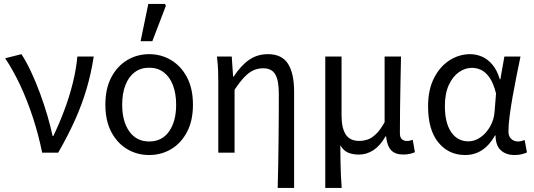

<svg xmlns="http://www.w3.org/2000/svg" viewBox="-20 -772 2699 971"><path d="M193.2 0Q175.1 -89.2 147.1 -175.4Q119.1 -261.6 83.4 -338.5Q47.6 -415.4 6.1 -477.3L88.6 -498.1Q113.5 -459.5 137.3 -408.6Q161.2 -357.7 181.9 -301.5Q202.6 -245.4 219.1 -189.6Q235.5 -133.9 245.9 -84.6H249.9Q279.9 -146.8 305.3 -214.7Q330.8 -282.6 348 -351.7Q365.3 -420.7 371.2 -486.1H454Q441.1 -401.5 417.9 -322.7Q394.7 -243.9 359.2 -164.8Q323.7 -85.8 274.3 0Z M734.4 12Q673.5 12 623.3 -17.7Q573.2 -47.5 543 -104.4Q512.9 -161.3 512.9 -242.4Q512.9 -324.2 543 -381.1Q573.2 -438 623.3 -468Q673.5 -498.1 734.4 -498.1Q795.2 -498.1 845.4 -468Q895.6 -438 925.7 -381.1Q955.8 -324.2 955.8 -242.4Q955.8 -161.3 925.7 -104.4Q895.6 -47.5 845.4 -17.7Q795.2 12 734.4 12ZM734.4 -56.5Q799.3 -56.5 835 -107.4Q870.8 -158.2 870.8 -242.4Q870.8 -298.7 854.7 -341Q838.5 -383.2 808 -406.4Q777.4 -429.6 734.4 -429.6Q691.3 -429.6 660.8 -406.4Q630.2 -383.2 614.1 -341Q597.9 -298.7 597.9 -242.4Q597.9 -158.2 634 -107.4Q670.1 -56.5 734.4 -56.5ZM691.1 -563.7 730 -752.1H814L819 -742.9L750.4 -563.7Z M1384.4 178.5Q1385.8 119.3 1387.1 57.3Q1388.3 -4.7 1388.8 -66.4Q1389.4 -128.2 1389.8 -186.6Q1390.1 -245.1 1390.1 -297.4Q1390.1 -365.6 1372 -396.1Q1354 -426.7 1311.1 -426.7Q1284.4 -426.7 1261.8 -416.5Q1239.2 -406.4 1216.3 -382.6Q1193.4 -358.9 1166.3 -318.1V0H1084V-352.6Q1084 -382 1083 -414.9Q1081.9 -447.9 1077.1 -486.1H1152L1158.9 -384.6H1161.6Q1199.2 -441.5 1240.4 -469.8Q1281.6 -498.1 1335.1 -498.1Q1405.5 -498.1 1436.5 -449.5Q1467.4 -401 1467.4 -308V178.5Z M1625 178.5V-486.1H1707.3V-188.7Q1707.3 -124.9 1728.3 -92.2Q1749.3 -59.4 1796.5 -59.4Q1818.4 -59.4 1839.3 -66.4Q1860.1 -73.3 1881.5 -93.9Q1902.9 -114.4 1925.1 -153.9V-486.1H2008.1Q2006.8 -420.4 2005.3 -352.7Q2003.9 -285.1 2003.2 -220.4Q2002.4 -155.7 2002.4 -98Q2002.4 -77.4 2012.3 -68.2Q2022.1 -59 2037.8 -59Q2045.1 -59 2052 -60.5Q2059 -62 2067.3 -65L2078.4 -2.2Q2067.4 2.3 2053.6 5.9Q2039.8 9.5 2019.6 9.5Q1978.5 9.5 1957.9 -12.6Q1937.4 -34.7 1932.5 -82.4H1929.8Q1903.4 -35.8 1869.1 -13Q1834.8 9.8 1795.3 9.8Q1765.9 9.8 1742.1 0.7Q1718.4 -8.5 1701.1 -37.1Q1701.4 10.7 1702 44.8Q1702.5 78.9 1703.9 109.7Q1705.3 140.5 1708 178.5Z M2332.5 12Q2249 12 2196.9 -51.5Q2144.9 -115.1 2144.9 -234.2Q2144.9 -318.1 2174.8 -376.9Q2204.7 -435.7 2253.3 -466.9Q2302 -498.1 2358.1 -498.1Q2388.2 -498.1 2417.4 -485.6Q2446.6 -473.1 2470.3 -445.1Q2493.9 -417.1 2507.8 -370.9H2510.5L2530.8 -486.1H2612.3Q2602.3 -438.1 2591.8 -385.6Q2581.2 -333.1 2572.2 -281.8Q2563.1 -230.4 2557.3 -185.4Q2551.4 -140.4 2551.4 -106.8Q2551.4 -82.4 2565.5 -69.5Q2579.6 -56.5 2599.4 -56.5Q2607.6 -56.5 2616.6 -58.6Q2625.5 -60.7 2633.3 -63.7L2645.1 -0.9Q2635.1 3.5 2619.3 7.8Q2603.6 12 2581.9 12Q2538.9 12 2512.7 -12.1Q2486.5 -36.2 2486.2 -86.8H2483.4Q2427.6 12 2332.5 12ZM2349.2 -57.2Q2381.1 -57.2 2410.2 -77.7Q2439.4 -98.3 2458.9 -132.7Q2478.4 -167.1 2481.3 -207.9L2488.6 -299.5Q2475.2 -352.3 2455.2 -380.3Q2435.2 -408.4 2412.6 -418.6Q2389.9 -428.9 2367.1 -428.9Q2332 -428.9 2300.8 -407Q2269.6 -385 2249.7 -342.1Q2229.9 -299.2 2229.9 -234.9Q2229.9 -150.9 2261.7 -104Q2293.5 -57.2 2349.2 -57.2Z"/></svg>

Font: Source Sans 3 VF
Style: Regular
Weight: 200
Designer: Paul D. Hunt
Foundry: Adobe
Version: Version 3.046;hotconv 1.0.118;makeotfexe 2.5.65603